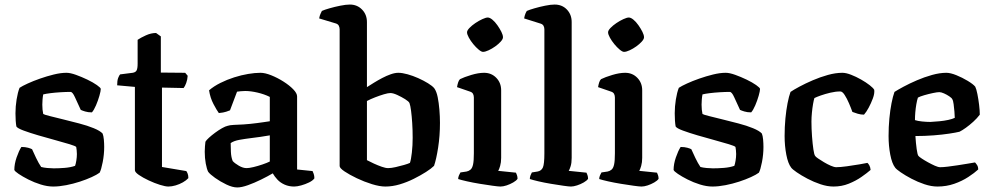

<svg xmlns="http://www.w3.org/2000/svg" viewBox="-20 -820 4353 844"><path d="M214 0Q188 0 159 -9Q130 -18 104.5 -31Q79 -44 62 -55.5Q45 -67 43 -73Q43 -99 53 -128Q63 -157 74 -174Q91 -174 103.5 -170.5Q116 -167 121 -164Q127 -150 138.5 -126Q150 -102 161 -86Q172 -83 188 -81.5Q204 -80 216 -80Q238 -80 264 -82Q290 -84 310 -91Q313 -99 315.5 -114Q318 -129 318 -143Q318 -151 317 -160Q316 -169 315 -174Q312 -178 286 -186Q260 -194 223 -204Q186 -214 148.5 -225Q111 -236 84 -246Q57 -256 52 -264Q50 -275 49 -290Q48 -305 48 -322Q48 -352 53 -383Q58 -414 66 -434Q78 -442 102 -453Q126 -464 156 -474.5Q186 -485 216.5 -492.5Q247 -500 272 -500Q289 -500 314 -491Q339 -482 364 -470Q389 -458 406 -446Q423 -434 423 -429Q423 -420 417 -399Q411 -378 402 -357Q393 -336 384 -326Q367 -326 354 -330Q341 -334 335 -337Q320 -369 309.5 -392.5Q299 -416 290 -416Q270 -416 246 -414.5Q222 -413 202 -410.5Q182 -408 170 -405Q168 -395 167 -382.5Q166 -370 166 -360Q166 -348 167 -338Q168 -328 170 -319Q174 -316 198 -310Q222 -304 256.5 -295.5Q291 -287 327.5 -277.5Q364 -268 392 -256.5Q420 -245 431 -233Q435 -223 436.5 -206.5Q438 -190 438 -174Q438 -141 431.5 -107.5Q425 -74 418 -61Q406 -52 383 -41.5Q360 -31 331 -21.5Q302 -12 271 -6Q240 0 214 0Z M720 0Q707 0 683 -7.5Q659 -15 633.5 -27Q608 -39 590.5 -51Q573 -63 573 -72V-438L495 -445Q495 -466 499.5 -477.5Q504 -489 508 -493L563 -500Q576 -502 580.5 -510.5Q585 -519 585 -540V-645Q598 -654 621 -664.5Q644 -675 666 -675L687 -660V-501L794 -500L805 -487Q804 -470 798.5 -455Q793 -440 787 -433L692 -435V-86L799 -68Q802 -64 805 -56.5Q808 -49 808 -37Q799 -27 784 -18.5Q769 -10 752 -5Q735 0 720 0Z M1023 4Q1002 4 975 -9Q948 -22 925.5 -38Q903 -54 895 -65Q889 -77 884.5 -101Q880 -125 880 -153Q880 -166 881 -177Q882 -188 883 -197Q887 -204 898.5 -214.5Q910 -225 925.5 -236.5Q941 -248 956 -256.5Q971 -265 981 -267Q989 -270 1008 -271Q1027 -272 1050 -273Q1065 -274 1080 -275.5Q1095 -277 1110 -279Q1125 -281 1139 -283Q1153 -285 1166 -287V-394Q1142 -406 1112 -413Q1082 -420 1058 -420Q1049 -420 1038.5 -419Q1028 -418 1022 -417L991 -335Q986 -333 974.5 -329Q963 -325 942 -323Q933 -335 918.5 -362.5Q904 -390 899 -423Q920 -441 949 -455.5Q978 -470 1009.5 -480Q1041 -490 1071 -495Q1101 -500 1125 -500Q1145 -500 1172.5 -489Q1200 -478 1226 -461.5Q1252 -445 1269 -427.5Q1286 -410 1286 -396V-75L1354 -68Q1356 -64 1359 -55.5Q1362 -47 1362 -36Q1355 -26 1338.5 -18Q1322 -10 1304 -5Q1286 0 1273 0Q1250 0 1231 -8.5Q1212 -17 1199.5 -30.5Q1187 -44 1179 -58Q1157 -45 1127.5 -30.5Q1098 -16 1070 -6Q1042 4 1023 4ZM1064 -81Q1075 -81 1094 -85.5Q1113 -90 1133.5 -97Q1154 -104 1166 -110V-225Q1147 -222 1125.5 -218.5Q1104 -215 1084 -213Q1059 -210 1033.5 -205.5Q1008 -201 994 -191Q994 -175 995 -152Q996 -129 1003 -112Q1012 -102 1030 -91.5Q1048 -81 1064 -81Z M1674 0Q1649 0 1615 -10.5Q1581 -21 1548.5 -36.5Q1516 -52 1494.5 -66.5Q1473 -81 1473 -90V-691Q1473 -699 1469.5 -706.5Q1466 -714 1456 -717L1383 -739Q1385 -751 1389 -759.5Q1393 -768 1395 -772Q1406 -777 1428.5 -783.5Q1451 -790 1476 -795Q1501 -800 1518 -800Q1550 -800 1571.5 -778Q1593 -756 1593 -723V-437Q1607 -446 1624 -456.5Q1641 -467 1660 -477Q1679 -487 1697.5 -493.5Q1716 -500 1731 -500Q1748 -500 1771.5 -493.5Q1795 -487 1818.5 -476.5Q1842 -466 1861.5 -454Q1881 -442 1889 -432Q1899 -418 1904 -393Q1909 -368 1911.5 -338Q1914 -308 1914 -280Q1914 -223 1906 -171.5Q1898 -120 1888 -91Q1876 -79 1852.5 -64Q1829 -49 1799 -34Q1769 -19 1737 -9.5Q1705 0 1674 0ZM1686 -81Q1700 -81 1719.5 -85.5Q1739 -90 1756.5 -95Q1774 -100 1782 -104Q1787 -118 1790.5 -149.5Q1794 -181 1794 -214Q1794 -249 1792 -279.5Q1790 -310 1787 -333Q1784 -356 1780 -367Q1777 -374 1761 -384Q1745 -394 1726.5 -402.5Q1708 -411 1696 -411Q1686 -411 1667.5 -405.5Q1649 -400 1628.5 -392Q1608 -384 1593 -376V-116Q1606 -109 1623.5 -101Q1641 -93 1658 -87Q1675 -81 1686 -81Z M2180 0Q2171 0 2145.5 -3.5Q2120 -7 2089.5 -12Q2059 -17 2032.5 -23Q2006 -29 1994 -33Q1994 -41 1997.5 -49Q2001 -57 2004 -62L2031 -66Q2041 -68 2048.5 -74.5Q2056 -81 2059.5 -97Q2063 -113 2063 -146V-391Q2063 -400 2059.5 -407Q2056 -414 2047 -417L1989 -437Q1991 -449 1994 -458Q1997 -467 2002 -472Q2020 -481 2051.5 -490.5Q2083 -500 2108 -500Q2140 -500 2161.5 -478Q2183 -456 2183 -423V-126Q2183 -106 2178.5 -90.5Q2174 -75 2170 -69L2248 -61Q2250 -57 2252.5 -50Q2255 -43 2255 -34Q2250 -26 2236 -18Q2222 -10 2207 -5Q2192 0 2180 0ZM2103 -592Q2096 -592 2084 -602Q2072 -612 2060.5 -626Q2049 -640 2041 -654.5Q2033 -669 2033 -678Q2033 -686 2043.5 -697Q2054 -708 2069.5 -718.5Q2085 -729 2100.5 -736Q2116 -743 2124 -743Q2133 -743 2144.5 -733.5Q2156 -724 2166.5 -709Q2177 -694 2184 -680Q2191 -666 2191 -656Q2191 -648 2181 -637Q2171 -626 2157 -616Q2143 -606 2128 -599Q2113 -592 2103 -592Z M2490 0Q2481 0 2456.5 -3.5Q2432 -7 2402 -12Q2372 -17 2346.5 -23Q2321 -29 2309 -33Q2309 -41 2312 -49Q2315 -57 2318 -62L2343 -66Q2360 -69 2366.5 -84Q2373 -99 2373 -146V-691Q2373 -699 2369.5 -706Q2366 -713 2357 -716L2284 -739Q2286 -751 2289.5 -759.5Q2293 -768 2296 -772Q2307 -777 2329.5 -783.5Q2352 -790 2376.5 -795Q2401 -800 2418 -800Q2451 -800 2472 -778Q2493 -756 2493 -723V-126Q2493 -104 2488.5 -89.5Q2484 -75 2480 -69L2558 -61Q2560 -57 2562.5 -50Q2565 -43 2565 -34Q2560 -26 2546 -18Q2532 -10 2516.5 -5Q2501 0 2490 0Z M2800 0Q2791 0 2765.5 -3.5Q2740 -7 2709.5 -12Q2679 -17 2652.5 -23Q2626 -29 2614 -33Q2614 -41 2617.5 -49Q2621 -57 2624 -62L2651 -66Q2661 -68 2668.5 -74.5Q2676 -81 2679.5 -97Q2683 -113 2683 -146V-391Q2683 -400 2679.5 -407Q2676 -414 2667 -417L2609 -437Q2611 -449 2614 -458Q2617 -467 2622 -472Q2640 -481 2671.5 -490.5Q2703 -500 2728 -500Q2760 -500 2781.5 -478Q2803 -456 2803 -423V-126Q2803 -106 2798.5 -90.5Q2794 -75 2790 -69L2868 -61Q2870 -57 2872.5 -50Q2875 -43 2875 -34Q2870 -26 2856 -18Q2842 -10 2827 -5Q2812 0 2800 0ZM2723 -592Q2716 -592 2704 -602Q2692 -612 2680.5 -626Q2669 -640 2661 -654.5Q2653 -669 2653 -678Q2653 -686 2663.5 -697Q2674 -708 2689.5 -718.5Q2705 -729 2720.5 -736Q2736 -743 2744 -743Q2753 -743 2764.5 -733.5Q2776 -724 2786.5 -709Q2797 -694 2804 -680Q2811 -666 2811 -656Q2811 -648 2801 -637Q2791 -626 2777 -616Q2763 -606 2748 -599Q2733 -592 2723 -592Z M3112 0Q3086 0 3057 -9Q3028 -18 3002.5 -31Q2977 -44 2960 -55.5Q2943 -67 2941 -73Q2941 -99 2951 -128Q2961 -157 2972 -174Q2989 -174 3001.5 -170.5Q3014 -167 3019 -164Q3025 -150 3036.5 -126Q3048 -102 3059 -86Q3070 -83 3086 -81.5Q3102 -80 3114 -80Q3136 -80 3162 -82Q3188 -84 3208 -91Q3211 -99 3213.5 -114Q3216 -129 3216 -143Q3216 -151 3215 -160Q3214 -169 3213 -174Q3210 -178 3184 -186Q3158 -194 3121 -204Q3084 -214 3046.5 -225Q3009 -236 2982 -246Q2955 -256 2950 -264Q2948 -275 2947 -290Q2946 -305 2946 -322Q2946 -352 2951 -383Q2956 -414 2964 -434Q2976 -442 3000 -453Q3024 -464 3054 -474.5Q3084 -485 3114.5 -492.5Q3145 -500 3170 -500Q3187 -500 3212 -491Q3237 -482 3262 -470Q3287 -458 3304 -446Q3321 -434 3321 -429Q3321 -420 3315 -399Q3309 -378 3300 -357Q3291 -336 3282 -326Q3265 -326 3252 -330Q3239 -334 3233 -337Q3218 -369 3207.5 -392.5Q3197 -416 3188 -416Q3168 -416 3144 -414.5Q3120 -413 3100 -410.5Q3080 -408 3068 -405Q3066 -395 3065 -382.5Q3064 -370 3064 -360Q3064 -348 3065 -338Q3066 -328 3068 -319Q3072 -316 3096 -310Q3120 -304 3154.5 -295.5Q3189 -287 3225.5 -277.5Q3262 -268 3290 -256.5Q3318 -245 3329 -233Q3333 -223 3334.5 -206.5Q3336 -190 3336 -174Q3336 -141 3329.5 -107.5Q3323 -74 3316 -61Q3304 -52 3281 -41.5Q3258 -31 3229 -21.5Q3200 -12 3169 -6Q3138 0 3112 0Z M3644 0Q3617 0 3587 -10Q3557 -20 3529.5 -34.5Q3502 -49 3482.5 -62.5Q3463 -76 3458 -83Q3444 -101 3436.5 -140Q3429 -179 3429 -222Q3429 -262 3432.5 -299Q3436 -336 3442 -366.5Q3448 -397 3455 -416Q3468 -425 3494 -439Q3520 -453 3552.5 -467Q3585 -481 3619 -490.5Q3653 -500 3683 -500Q3699 -500 3721 -491.5Q3743 -483 3765 -470.5Q3787 -458 3803 -445.5Q3819 -433 3823 -425Q3825 -409 3817 -387.5Q3809 -366 3798.5 -346.5Q3788 -327 3778 -316Q3764 -316 3750.5 -320Q3737 -324 3727 -328Q3721 -345 3712 -366Q3703 -387 3693 -402.5Q3683 -418 3674 -418Q3653 -418 3630 -412.5Q3607 -407 3588.5 -400.5Q3570 -394 3560 -389Q3557 -380 3554 -362.5Q3551 -345 3549 -324.5Q3547 -304 3547 -285Q3547 -254 3549.5 -220.5Q3552 -187 3555.5 -163.5Q3559 -140 3563 -135Q3565 -131 3576 -123.5Q3587 -116 3602 -107Q3617 -98 3632 -91.5Q3647 -85 3656 -85Q3673 -85 3702.5 -89Q3732 -93 3758 -97.5Q3784 -102 3793 -104Q3797 -101 3801.5 -93Q3806 -85 3807 -73Q3791 -59 3766.5 -42Q3742 -25 3711 -12.5Q3680 0 3644 0Z M4101 0Q4074 0 4044 -10Q4014 -20 3986.5 -34.5Q3959 -49 3939.5 -62.5Q3920 -76 3915 -83Q3901 -101 3893.5 -140Q3886 -179 3886 -222Q3886 -262 3889.5 -299Q3893 -336 3899 -366.5Q3905 -397 3912 -416Q3926 -425 3952 -439Q3978 -453 4010.5 -467Q4043 -481 4077 -490.5Q4111 -500 4140 -500Q4158 -500 4184 -489.5Q4210 -479 4234 -464.5Q4258 -450 4267 -439Q4272 -429 4276.5 -406.5Q4281 -384 4284 -359Q4287 -334 4287 -316Q4275 -300 4258.5 -285Q4242 -270 4226 -258.5Q4210 -247 4198 -241Q4182 -237 4152 -232.5Q4122 -228 4084 -225Q4046 -222 4004 -222Q4006 -190 4009.5 -165Q4013 -140 4017 -135Q4020 -131 4032 -123Q4044 -115 4059.5 -106.5Q4075 -98 4089.5 -91.5Q4104 -85 4113 -85Q4126 -85 4146.5 -87.5Q4167 -90 4190 -93.5Q4213 -97 4233.5 -100.5Q4254 -104 4266 -106Q4270 -102 4275 -94.5Q4280 -87 4280 -75Q4264 -60 4236.5 -42Q4209 -24 4174.5 -12Q4140 0 4101 0ZM4070 -284Q4089 -285 4110 -287Q4131 -289 4149 -293Q4167 -297 4177 -302Q4177 -313 4175.5 -329.5Q4174 -346 4172 -362Q4170 -378 4166 -384Q4164 -389 4153 -396.5Q4142 -404 4129.5 -409.5Q4117 -415 4109 -415Q4100 -415 4081 -411Q4062 -407 4043 -401.5Q4024 -396 4015 -391Q4011 -379 4008 -361.5Q4005 -344 4003.5 -326Q4002 -308 4002 -292Q4014 -288 4033.5 -286Q4053 -284 4070 -284Z"/></svg>

Font: Texturina Medium 12pt SemiBold
Style: Regular
Weight: 600
Version: Version 1.002